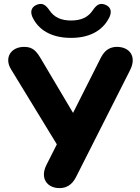

<svg xmlns="http://www.w3.org/2000/svg" viewBox="-20 -954 719 983"><path d="M284 9C336 9 358 -24 374 -57L646 -595C682 -666 642 -714 579 -714C528 -714 507 -681 491 -648L354 -376L192 -649C168 -690 150 -714 104 -714C35 -714 1 -658 36 -600L271 -215L218 -110C183 -41 222 9 284 9ZM344 -760C447 -760 512 -804 542 -870C555 -901 542 -922 516 -931C489 -940 473 -928 454 -900C431 -866 396 -849 344 -849C292 -849 257 -866 234 -900C215 -928 199 -940 172 -931C146 -922 132 -901 145 -869C174 -804 239 -760 344 -760Z"/></svg>

Font: SN Pro Heavy
Style: Regular
Weight: 800
Designer: Tobias Whetton
Foundry: Supernotes
Version: Version 1.001;Glyphs 3.2 (3249)